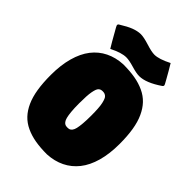

<svg xmlns="http://www.w3.org/2000/svg" viewBox="-225 -869 977 977"><g transform="rotate(45 263.5 -381.0)"><path d="M25.4 -293.2Q25.4 -364.3 40.8 -419.8Q56.2 -475.3 85.1 -512.5Q114 -549.6 155.2 -569.8Q196.3 -590.1 248 -592.8Q295.7 -592.8 333 -586.3Q370.4 -579.8 401.5 -565.3Q432.6 -550.8 454.6 -527.6Q476.6 -504.4 491.8 -471.2Q507.1 -438 514.3 -393.8Q521.5 -349.6 521.5 -293.2Q521.5 -222.2 505.9 -166.6Q490.2 -111.1 460.8 -74.1Q431.4 -37.1 390.1 -17Q348.9 3.2 296.9 5.9Q249.5 5.9 212.3 -0.6Q175 -7.1 144.2 -21.5Q113.3 -35.9 91.4 -59Q69.6 -82 54.6 -115.2Q39.6 -148.4 32.5 -192.5Q25.4 -236.6 25.4 -293.2ZM229.5 -293.2Q229.5 -259 231.8 -235.1Q234.1 -211.2 237.7 -197.4Q241.2 -183.6 247.3 -176Q253.4 -168.5 259.5 -166.3Q265.6 -164.1 274.4 -164.1Q283.2 -164.1 289.1 -166.3Q294.9 -168.5 300.8 -176Q306.6 -183.6 309.9 -197.4Q313.2 -211.2 315.3 -235.1Q317.4 -259 317.4 -293.2Q317.4 -321.5 315.9 -342.9Q314.5 -364.3 311.3 -378.2Q308.1 -392.1 304.4 -401Q300.8 -409.9 295 -414.3Q289.3 -418.7 284.1 -420.3Q278.8 -421.9 271.5 -421.9Q264.2 -421.9 259.2 -420.4Q254.2 -418.9 249 -414.4Q243.9 -409.9 240.6 -401Q237.3 -392.1 234.6 -378.1Q231.9 -364 230.7 -342.9Q229.5 -321.8 229.5 -293.2ZM84 -711.7Q84 -717.5 88.9 -720.2Q127.9 -744.6 153.6 -754.3Q179.2 -763.9 202.1 -764.6Q224.6 -764.6 264.5 -752Q304.4 -739.3 325.2 -739.3Q358.2 -739.3 413.8 -767.8Q436 -731.4 455.3 -696.5Q456.8 -693.6 462 -684.4Q467.3 -675.3 469.5 -670.8Q471.7 -666.3 471.7 -664.3Q471.7 -658.7 466.8 -655.5Q396.5 -607.4 347.7 -607.4Q326.7 -607.4 290.8 -618.2Q254.9 -628.9 234.4 -628.9Q199 -628.9 145.8 -601.3Q128.2 -629.9 106 -669.7Q103.8 -673.8 100.1 -680.2Q96.4 -686.5 94 -690.8Q91.6 -695.1 89 -699.7Q86.4 -704.3 85.2 -707.4Q84 -710.4 84 -711.7Z"/></g></svg>

Font: Digitalt
Style: Medium
Weight: 500
Designer: gluk
Foundry: gluk
Version: Version 0.60